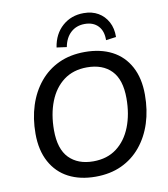

<svg xmlns="http://www.w3.org/2000/svg" viewBox="-99 -1020 974 1113"><g transform="rotate(-10 387.5 -464.0)"><path d="M374 9Q283 9 215.5 -26Q148 -61 110.5 -130Q73 -199 73 -296Q73 -386 97.5 -462Q122 -538 169 -595Q216 -652 283 -683Q350 -714 436 -714Q528 -714 595.5 -679Q663 -644 700 -575.5Q737 -507 737 -410Q737 -319 712.5 -243Q688 -167 641 -110Q594 -53 527 -22Q460 9 374 9ZM376 -81Q458 -81 514 -123.5Q570 -166 599 -240Q628 -314 628 -408Q628 -518 576.5 -571Q525 -624 433 -624Q352 -624 296 -582Q240 -540 211 -466Q182 -392 182 -298Q182 -187 234 -134Q286 -81 376 -81ZM339 -760 280 -768Q292 -846 343.5 -891.5Q395 -937 469 -937Q518 -937 554 -916Q590 -895 610.5 -857Q631 -819 630 -768L570 -760Q571 -814 542.5 -844Q514 -874 464 -874Q415 -874 382 -844Q349 -814 339 -760Z"/></g></svg>

Font: Nunito Sans 12pt ExtraLight 12pt SemiBold
Style: Italic
Weight: 600
Italic angle: -9°
Version: Version 3.101;gftools[0.9.27]